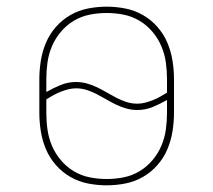

<svg xmlns="http://www.w3.org/2000/svg" viewBox="-20 -548 640 576"><path d="M300 8Q272 8 244 2.5Q216 -3 191.5 -17Q167 -31 148 -52.5Q129 -74 118 -100Q107 -126 102.5 -154Q98 -182 98 -210V-310Q98 -338 102.5 -366Q107 -394 118 -420Q129 -446 148 -467.5Q167 -489 191.5 -503Q216 -517 244 -522.5Q272 -528 300 -528Q328 -528 356 -522.5Q384 -517 408.5 -503Q433 -489 452 -467.5Q471 -446 482 -420Q493 -394 497.5 -366Q502 -338 502 -310V-210Q502 -182 497.5 -154Q493 -126 482 -100Q471 -74 452 -52.5Q433 -31 408.5 -17Q384 -3 356 2.5Q328 8 300 8ZM392 -237Q404 -237 415.5 -240Q427 -243 438.5 -247.5Q450 -252 460.5 -258Q471 -264 481 -270V-310Q481 -336 477.5 -361Q474 -386 464 -409.5Q454 -433 437 -453Q420 -473 398 -486Q376 -499 351 -504Q326 -509 300 -509Q274 -509 249 -504Q224 -499 202 -486Q180 -473 163 -453Q146 -433 136 -409.5Q126 -386 122.5 -361Q119 -336 119 -310V-272Q140 -284 162 -293Q184 -302 208 -302Q225 -302 241 -297.5Q257 -293 271.5 -286Q286 -279 300.5 -270.5Q315 -262 329.5 -254.5Q344 -247 359.5 -242Q375 -237 392 -237ZM300 -11Q326 -11 351 -16Q376 -21 398 -34Q420 -47 437 -67Q454 -87 464 -110.5Q474 -134 477.5 -159Q481 -184 481 -210V-248Q460 -236 438 -227Q416 -218 392 -218Q375 -218 359 -222.5Q343 -227 328.5 -234Q314 -241 299.5 -249.5Q285 -258 270.5 -265.5Q256 -273 240.5 -278Q225 -283 208 -283Q196 -283 184.5 -280Q173 -277 161.5 -272.5Q150 -268 139.5 -262Q129 -256 119 -250V-210Q119 -184 122.5 -159Q126 -134 136 -110.5Q146 -87 163 -67Q180 -47 202 -34Q224 -21 249 -16Q274 -11 300 -11Z"/></svg>

Font: Iosevka HT Thin Extended
Style: Regular
Weight: 100
Width: 7
Monospace: yes
Designer: Belleve Invis
Foundry: Belleve Invis
Version: Version 32.3.0; ttfautohint (v1.8.4)